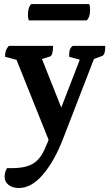

<svg xmlns="http://www.w3.org/2000/svg" viewBox="-20 -673 551 963"><path d="M74.6 270Q42.6 270 22.8 254.2Q3 238.4 3 212.4Q3 203.7 6.1 191.7Q9.3 179.6 15.1 170.4H34.3Q82 170.4 112.9 161.7Q143.8 153 164.9 133.3Q186 113.5 202.3 79.2Q218.6 44.9 236.2 -5.8L233.1 51.6L58.1 -384.8L80.6 -368.2L5.2 -388.4Q5.2 -407 9.4 -418.8Q13.6 -430.6 24.1 -443H246.2Q246.2 -394.8 230.2 -389.3L168.4 -370.1L185.1 -390.7L304.3 -90.8L270.5 -90.3L385.8 -387.9L393.1 -370L326.7 -388.4Q326.7 -413.2 330.5 -424.3Q334.2 -435.4 345.2 -443H507.9Q507.9 -418.8 503.9 -406.9Q499.9 -395 491.9 -392.1L434.9 -371.4L456.5 -390.8L297.9 18.9Q254.1 133.4 196.1 201.7Q138.1 270 74.6 270ZM414.4 -570.7H124.2Q122.8 -575.1 121.6 -582.4Q120.3 -589.7 120.3 -599.9Q120.3 -638.7 137.7 -652.7H427.9Q429.4 -648.4 430.6 -640.6Q431.8 -632.8 431.8 -623.1Q431.8 -586.4 414.4 -570.7Z"/></svg>

Font: Petrona
Style: Regular
Weight: 400
Designer: Ringo R. Seeber
Foundry: Ringo R. Seeber
Version: Version 2.001; ttfautohint (v1.8.3)